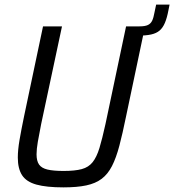

<svg xmlns="http://www.w3.org/2000/svg" viewBox="-20 -802 753 830"><path d="M525 -648 534 -688H583Q607 -688 619.5 -694Q632 -700 638 -713Q644 -726 648 -749L655 -782H713L708 -757Q702 -725 693 -703.5Q684 -682 670 -670Q656 -658 633.5 -653Q611 -648 577 -648ZM254 8Q181 8 137.5 -4Q94 -16 75.5 -44.5Q57 -73 57 -121Q57 -154 64.5 -197.5Q72 -241 84 -299L166 -688H248L158 -266Q149 -221 143.5 -189Q138 -157 138 -135Q138 -106 149 -90.5Q160 -75 185.5 -69Q211 -63 255 -63Q304 -63 333.5 -71Q363 -79 380.5 -101Q398 -123 410 -162.5Q422 -202 436 -266L525 -688H607L525 -299Q510 -225 496 -172Q482 -119 464 -84Q446 -49 419.5 -29Q393 -9 353 -0.5Q313 8 254 8Z"/></svg>

Font: Saira SemiCondensed
Style: Italic
Weight: 400
Width: 4
Italic angle: -12°
Designer: Hector Gatti with collaboration of the Omnibus-Type team
Foundry: Omnibus-Type
Version: Version 1.101